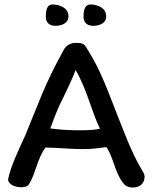

<svg xmlns="http://www.w3.org/2000/svg" viewBox="-20 -830 680 855"><path d="M216 -810C185 -812 184 -774 184 -754C184 -741 190 -715 227 -715C259 -715 285 -730 285 -756C285 -795 248 -809 216 -810ZM385 -810C353 -812 352 -774 352 -754C352 -741 358 -715 395 -715C428 -715 453 -730 453 -756C453 -795 416 -809 385 -810ZM528 -15C538 -2 552 5 572 5C600 5 624 -10 624 -44C624 -52 616 -67 608 -80C562 -157 526 -260 493 -342C457 -435 423 -526 372 -606C355 -634 354 -639 316 -639C292 -639 273 -625 265 -610C176 -450 153 -372 92 -226C60 -157 28 -89 16 -32C16 -8 49 4 75 4C92 4 104 -1 110 -11C140 -60 148 -130 183 -173C247 -172 290 -166 351 -166C382 -166 412 -169 454 -175C485 -129 491 -64 528 -15ZM425 -257C393 -249 359 -250 319 -250C280 -250 244 -253 204 -258C224 -313 240 -354 261 -394C280 -433 300 -475 317 -518C342 -475 362 -424 379 -375C392 -338 407 -294 425 -257Z"/></svg>

Font: Itim
Style: Regular
Weight: 400
Designer: CadsonDemak Team
Foundry: Pablo Impallari
Version: Version 1.002;PS 001.002;hotconv 1.0.88;makeotf.lib2.5.64775